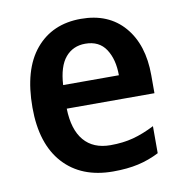

<svg xmlns="http://www.w3.org/2000/svg" viewBox="-68 -710 665 692"><g transform="rotate(-10 264.5 -364.0)"><path d="M272 -645Q373 -645 430 -579Q487 -513 487 -401V-335H166Q168 -258 202 -218Q236 -178 299 -178Q345 -178 382.5 -188Q420 -198 461 -219V-120Q424 -101 384 -92Q344 -83 292 -83Q176 -83 110.5 -155Q45 -227 45 -360Q45 -499 106 -572Q167 -645 272 -645ZM272 -554Q227 -554 199.5 -521.5Q172 -489 168 -421H372Q372 -479 347.5 -516.5Q323 -554 272 -554Z"/></g></svg>

Font: Noto Sans Telugu UI SemiCondensed SemiBold
Style: Regular
Weight: 600
Width: 4
Designer: Jelle Bosma - Monotype Design Team
Foundry: Monotype Imaging Inc.
Version: Version 2.005; ttfautohint (v1.8.4.7-5d5b)